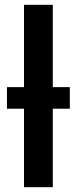

<svg xmlns="http://www.w3.org/2000/svg" viewBox="-20 -780 321 800"><path d="M80 0V-327H9V-417H80V-760H200V-417H271V-327H200V0Z"/></svg>

Font: Noto Sans SemiCondensed SemiBold
Style: Regular
Weight: 600
Width: 4
Designer: Monotype Design Team
Foundry: Monotype Imaging Inc.
Version: Version 2.013; ttfautohint (v1.8.4.7-5d5b)